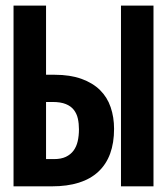

<svg xmlns="http://www.w3.org/2000/svg" viewBox="-20 -658 590 678"><path d="M173.3 -394Q227.5 -394 267.6 -379.6Q307.6 -365.2 333.3 -339.8Q358.9 -314.5 370.8 -279.3Q382.8 -244.1 382.8 -203.1Q382.8 -103.5 327.4 -51.8Q272 0 163.1 0H27.8V-638.2H142.6V-394ZM170.9 -96.2Q195.8 -96.2 212.6 -104.2Q229.5 -112.3 239.7 -126.2Q250 -140.1 254.4 -159.4Q258.8 -178.7 258.8 -201.2Q258.8 -221.7 254.9 -239.3Q251 -256.8 240.7 -270Q230.5 -283.2 212.4 -290.5Q194.3 -297.9 166 -297.9H142.6V-96.2ZM407.2 0V-638.2H522V0Z"/></svg>

Font: Code New Roman
Style: Bold
Weight: 700
Monospace: yes
Designer: Sam Radian
Foundry: Code New Roman
Version: Version 1.508 October 19, 2014